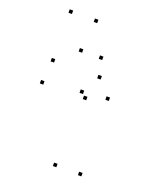

<svg xmlns="http://www.w3.org/2000/svg" viewBox="-150 -934 920 1051"><g transform="rotate(20 310.0 -409.0)"><path d="M446.8 10V-10H426.8V10ZM446.8 -429.2V-449.2H426.8V-429.2ZM364.6 -524.2V-544.2H344.6V-524.2ZM93.3 -524.2V-544.2H73.3V-524.2ZM79.2 -390.6V-410.6H59.2V-390.6ZM329.4 -390.6V-410.6H309.4V-390.6ZM301 -416.5V-436.5H281V-416.5ZM301 10V-10H281V10ZM336.2 -627.4V-647.4H316.2V-627.4ZM241.4 -807.7V-827.7H221.4V-807.7ZM94.3 -807.7V-827.7H74.3V-807.7ZM219.2 -627.4V-647.4H199.2V-627.4Z"/></g></svg>

Font: Monaspace Krypton Dots Var
Style: Regular
Weight: 400
Designer: Riley Cran and the Lettermatic Team
Version: Version 1.100 (Monaspace Krypton Dots)